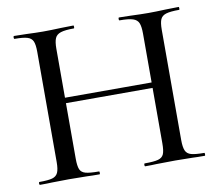

<svg xmlns="http://www.w3.org/2000/svg" viewBox="-72 -709 904 794"><g transform="rotate(-10 380.5 -312.5)"><path d="M726.1 0Q692.9 0 672.9 -1L602.1 -2L522.9 -1Q505.9 0 476.1 0Q473.1 0 473.1 -6.1Q473.1 -12.2 476.1 -12.2Q515.1 -12.2 532.5 -17.1Q549.8 -22 555.9 -35.9Q562 -49.8 562 -81.1V-314H198.2V-81.1Q198.2 -50.3 204.1 -36.1Q210 -22 227.5 -17.1Q245.1 -12.2 284.2 -12.2Q286.1 -12.2 286.1 -6.1Q286.1 0 284.2 0Q251 0 232.9 -1L155.8 -2L85 -1Q65.9 0 34.2 0Q31.2 0 31 -6.1Q30.8 -12.2 34.2 -12.2Q71.3 -12.2 88.1 -17.1Q105 -22 111.6 -36.4Q118.2 -50.8 118.2 -81.1V-543.9Q118.2 -573.7 112.1 -587.9Q106 -602.1 88.9 -607.4Q71.8 -612.8 35.2 -612.8Q32.2 -612.8 32.2 -618.9Q32.2 -625 35.2 -625L85.9 -624Q127.9 -622.1 157.2 -622.1Q186.5 -622.1 232.9 -624L284.2 -625Q286.1 -625 286.1 -618.9Q286.1 -612.8 284.2 -612.8Q247.1 -612.8 229 -606.9Q210.9 -601.1 204.6 -586.4Q198.2 -571.8 198.2 -542V-336.9H562V-542Q562 -571.8 555.9 -586.4Q549.8 -601.1 532 -606.9Q514.2 -612.8 476.1 -612.8Q473.1 -612.8 473.1 -618.9Q473.1 -625 476.1 -625L522.9 -624Q568.4 -622.1 598.6 -622.1Q628.9 -622.1 672.9 -624L726.1 -625Q728 -625 728 -618.9Q728 -612.8 726.1 -612.8Q689 -612.8 671.4 -607.4Q653.8 -602.1 647.5 -588.1Q641.1 -574.2 641.1 -543.9V-81.1Q641.1 -51.3 647.5 -36.6Q653.8 -22 671.4 -17.1Q689 -12.2 726.1 -12.2Q728 -12.2 728 -6.1Q728 0 726.1 0Z"/></g></svg>

Font: Cormorant-Medium
Style: Regular
Weight: 500
Designer: Christian Thalmann (Catharsis Fonts)
Version: Version 3.000